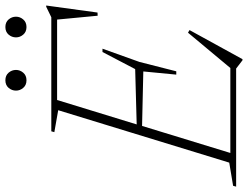

<svg xmlns="http://www.w3.org/2000/svg" viewBox="-148 -754 900 696"><g transform="rotate(-90 302.0 -406.0)"><path d="M431.5 23 401.5 0H-26.5L-23.5 -11L60.5 -25L250.5 -645L171 -659L174 -670H587.5L625.5 -688.5H630L604.5 -502.5L593 -502L579 -649H287.5L199 -360.5L399.5 -366L461.5 -484.5H473.5L425.5 -350.5L391.5 -217H379.5L391 -336.5L193.5 -341L95.5 -21H403.5L531.5 -174.5L541 -169L435.5 23ZM359 -760Q341.5 -760 331.5 -771.8Q321.5 -783.5 321.5 -798Q321.5 -813 331.5 -824.8Q341.5 -836.5 359 -836.5Q376.5 -836.5 386.5 -824.8Q396.5 -813 396.5 -798Q396.5 -783.5 386.5 -771.8Q376.5 -760 359 -760ZM552 -760Q534.5 -760 524.5 -771.8Q514.5 -783.5 514.5 -798Q514.5 -813 524.5 -824.8Q534.5 -836.5 552 -836.5Q569.5 -836.5 579.5 -824.8Q589.5 -813 589.5 -798Q589.5 -783.5 579.5 -771.8Q569.5 -760 552 -760Z"/></g></svg>

Font: Newsreader Text ExtraLight
Style: Italic
Weight: 275
Italic angle: -17°
Designer: Hugues Gentile
Foundry: Production Type
Version: Version 1.001